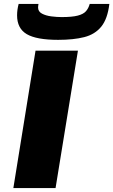

<svg xmlns="http://www.w3.org/2000/svg" viewBox="-20 -958 577 978"><path d="M48 0 161 -700H377L263 0ZM276 -755Q166 -755 116.5 -784Q67 -813 67 -880Q67 -908 75 -938H176Q175 -932 174.5 -927Q174 -922 174 -920Q174 -899 194 -888.5Q214 -878 242 -874.5Q270 -871 294 -871Q347 -871 376 -878.5Q405 -886 418 -901Q431 -916 437 -938H537Q528 -862 496 -822.5Q464 -783 409.5 -769Q355 -755 276 -755Z"/></svg>

Font: Georama ExtraExtended
Style: Bold Italic
Weight: 700
Width: 8
Italic angle: -9°
Designer: Jean-Baptiste Levee
Foundry: Production Type
Version: Version 1.000